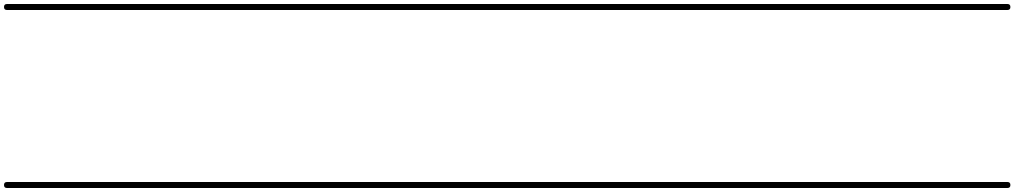

<svg xmlns="http://www.w3.org/2000/svg" viewBox="-35 -575 5072 960"><path d="M0 -555Q175 -555 350 -555Q525 -555 700 -555Q715 -555 715 -540Q715 -525 700 -525Q525 -525 350 -525Q175 -525 0 -525Q-15 -525 -15 -540Q-15 -555 0 -555ZM0 335Q175 335 350 335Q525 335 700 335Q715 335 715 350Q715 365 700 365Q525 365 350 365Q175 365 0 365Q-15 365 -15 350Q-15 335 0 335Z M700 -555Q833 -555 965.5 -555Q1098 -555 1231 -555Q1246 -555 1246 -540Q1246 -525 1231 -525Q1098 -525 965.5 -525Q833 -525 700 -525Q685 -525 685 -540Q685 -555 700 -555ZM700 335Q833 335 965.5 335Q1098 335 1231 335Q1246 335 1246 350Q1246 365 1231 365Q1098 365 965.5 365Q833 365 700 365Q685 365 685 350Q685 335 700 335Z M1231 -555Q1400 -555 1569 -555Q1738 -555 1907 -555Q1922 -555 1922 -540Q1922 -525 1907 -525Q1738 -525 1569 -525Q1400 -525 1231 -525Q1216 -525 1216 -540Q1216 -555 1231 -555ZM1231 335Q1400 335 1569 335Q1738 335 1907 335Q1922 335 1922 350Q1922 365 1907 365Q1738 365 1569 365Q1400 365 1231 365Q1216 365 1216 350Q1216 335 1231 335Z M1907 -555Q2092 -555 2277 -555Q2462 -555 2647 -555Q2662 -555 2662 -540Q2662 -525 2647 -525Q2462 -525 2277 -525Q2092 -525 1907 -525Q1892 -525 1892 -540Q1892 -555 1907 -555ZM1907 335Q2092 335 2277 335Q2462 335 2647 335Q2662 335 2662 350Q2662 365 2647 365Q2462 365 2277 365Q2092 365 1907 365Q1892 365 1892 350Q1892 335 1907 335Z M2647 -555Q2788 -555 2929.5 -555Q3071 -555 3212 -555Q3227 -555 3227 -540Q3227 -525 3212 -525Q3071 -525 2929.5 -525Q2788 -525 2647 -525Q2632 -525 2632 -540Q2632 -555 2647 -555ZM2647 335Q2788 335 2929.5 335Q3071 335 3212 335Q3227 335 3227 350Q3227 365 3212 365Q3071 365 2929.5 365Q2788 365 2647 365Q2632 365 2632 350Q2632 335 2647 335Z M3212 -555Q3352 -555 3492 -555Q3632 -555 3772 -555Q3787 -555 3787 -540Q3787 -525 3772 -525Q3632 -525 3492 -525Q3352 -525 3212 -525Q3197 -525 3197 -540Q3197 -555 3212 -555ZM3212 335Q3352 335 3492 335Q3632 335 3772 335Q3787 335 3787 350Q3787 365 3772 365Q3632 365 3492 365Q3352 365 3212 365Q3197 365 3197 350Q3197 335 3212 335Z M3772 -555Q3908 -555 4043.5 -555Q4179 -555 4314 -555Q4329 -555 4329 -540Q4329 -525 4314 -525Q4179 -525 4043.5 -525Q3908 -525 3772 -525Q3757 -525 3757 -540Q3757 -555 3772 -555ZM3772 335Q3908 335 4043.5 335Q4179 335 4314 335Q4329 335 4329 350Q4329 365 4314 365Q4179 365 4043.5 365Q3908 365 3772 365Q3757 365 3757 350Q3757 335 3772 335Z M4314 -555Q4447 -555 4579.5 -555Q4712 -555 4845 -555Q4860 -555 4860 -540Q4860 -525 4845 -525Q4712 -525 4579.5 -525Q4447 -525 4314 -525Q4299 -525 4299 -540Q4299 -555 4314 -555ZM4314 335Q4447 335 4579.5 335Q4712 335 4845 335Q4860 335 4860 350Q4860 365 4845 365Q4712 365 4579.5 365Q4447 365 4314 365Q4299 365 4299 350Q4299 335 4314 335Z M4845 -555Q4884 -555 4923.5 -555Q4963 -555 5002 -555Q5017 -555 5017 -540Q5017 -525 5002 -525Q4963 -525 4923.5 -525Q4884 -525 4845 -525Q4830 -525 4830 -540Q4830 -555 4845 -555ZM4845 335Q4884 335 4923.5 335Q4963 335 5002 335Q5017 335 5017 350Q5017 365 5002 365Q4963 365 4923.5 365Q4884 365 4845 365Q4830 365 4830 350Q4830 335 4845 335Z"/></svg>

Font: FRB American Cursive Just Guidelines
Style: Italic
Weight: 400
Italic angle: -25°
Version: Version 2.0;Modular Font Editor K font №1